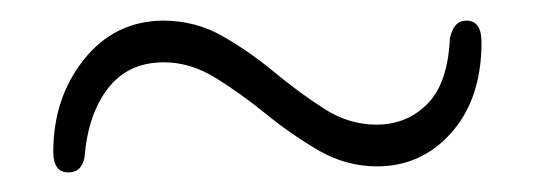

<svg xmlns="http://www.w3.org/2000/svg" viewBox="-20 -444 532 191"><path d="M355 -278.5Q324.5 -278.5 297.2 -294.2Q270 -310 244.8 -330.5Q219.5 -351 194.5 -366.5Q169.5 -382 143 -382Q107.5 -382 87.5 -356.2Q67.5 -330.5 64 -287Q61 -272.5 48 -272.5Q33 -272.5 33 -293Q33 -346.5 63.5 -384.8Q94 -423 142 -423.5Q174.5 -423.5 201.5 -408Q228.5 -392.5 253.2 -372Q278 -351.5 302.5 -335.8Q327 -320 354.5 -320Q384.5 -320 405 -340.5Q425.5 -361 427.5 -405.5Q431 -423.5 444 -423.5Q459 -423.5 459 -402Q459 -346 429.2 -312.2Q399.5 -278.5 355 -278.5Z"/></svg>

Font: Fraunces 144pt S050
Style: Regular
Weight: 400
Version: Version 1.000; ttfautohint (v1.8.3)